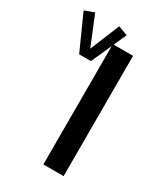

<svg xmlns="http://www.w3.org/2000/svg" viewBox="-257 -686 646 754"><g transform="rotate(30 66.0 -309.5)"><path d="M160.2 -545.4V0H68.4V-536.6L27.3 -445.3L27.8 -444.8H-26.9L-26.4 -445.3L-97.2 -603L-53.7 -618.7L0.5 -485.4L55.2 -618.7L98.1 -603L72.3 -545.4Z"/></g></svg>

Font: SG Kara Bold
Style: Regular
Weight: 400
Designer: Damoon Khanjanzadeh
Version: Version 1.000